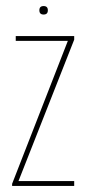

<svg xmlns="http://www.w3.org/2000/svg" viewBox="-20 -614 287 634"><path d="M20 0V-7L204 -479H32V-495H225V-483L41 -16H225V0ZM124 -566Q110 -566 110 -580Q110 -594 124 -594Q138 -594 138 -580Q138 -566 124 -566Z"/></svg>

Font: Alumni Sans Pinstripe
Style: Regular
Weight: 400
Designer: Robert E. Leuschke
Foundry: Robert E. Leuschke
Version: Version 1.010; ttfautohint (v1.8.4.7-5d5b)